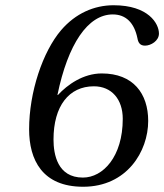

<svg xmlns="http://www.w3.org/2000/svg" viewBox="-20 -700 626 732"><path d="M91 -207C91 -91 141 12 297 12C464 12 545 -123 545 -239C545 -343 488 -420 368 -420C297 -420 237 -377 201 -338H199C239 -532 315 -645 410 -645C460 -645 492 -613 504 -554C507 -537 514 -526 533 -526C555 -526 586 -544 586 -572C586 -610 546 -680 413 -680C339 -680 268 -649 213 -585C143 -503 91 -349 91 -207ZM184 -168C184 -296 243 -371 338 -371C406 -371 448 -321 448 -247C448 -103 373 -23 296 -23C199 -23 184 -112 184 -168Z"/></svg>

Font: Heuristica
Style: Italic
Weight: 400
Italic angle: -13°
Version: Version 1.0.1